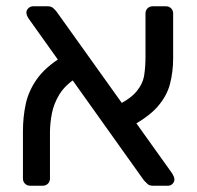

<svg xmlns="http://www.w3.org/2000/svg" viewBox="-20 -591 628 611"><path d="M466 0Q455 0 449 -6Q443 -12 438 -17L71 -532Q64 -543 64 -551Q64 -559 70.5 -565Q77 -571 85 -571H132Q143 -571 149.5 -565Q156 -559 160 -554L528 -39Q532 -32 533.5 -28Q535 -24 535 -20Q535 -12 529 -6Q523 0 515 0ZM76 0Q66 0 59.5 -6.5Q53 -13 53 -23V-173Q53 -219 62 -260.5Q71 -302 97.5 -339.5Q124 -377 177 -410L223 -343Q187 -320 169 -290.5Q151 -261 145 -229.5Q139 -198 139 -169V-23Q139 -13 132.5 -6.5Q126 0 116 0ZM386 -183 345 -252Q394 -275 414.5 -300Q435 -325 439 -352.5Q443 -380 443 -410V-548Q443 -558 449.5 -564.5Q456 -571 466 -571H508Q518 -571 524.5 -564.5Q531 -558 531 -548V-405Q531 -363 521 -324Q511 -285 480.5 -250.5Q450 -216 386 -183Z"/></svg>

Font: Rubik Light
Style: Regular
Weight: 400
Version: Version 2.101